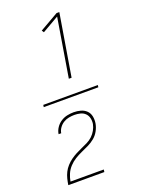

<svg xmlns="http://www.w3.org/2000/svg" viewBox="-184 -929 869 1177"><g transform="rotate(-20 250.0 -340.0)"><path d="M427 -333H71L73 -347H429ZM275 -444 338 -827 229 -764 220 -778 342 -848H360L293 -444ZM49 168V167Q52 147 57 127Q62 107 71.5 88Q81 69 96 52.5Q111 36 128.5 23.5Q146 11 165 1Q184 -9 203.5 -17.5Q223 -26 242.5 -35.5Q262 -45 278 -60Q294 -75 304.5 -94Q315 -113 319 -133Q322 -153 317.5 -171.5Q313 -190 300 -202.5Q287 -215 268.5 -219.5Q250 -224 231 -224Q213 -224 194.5 -220.5Q176 -217 159.5 -207Q143 -197 131.5 -181Q120 -165 117 -147V-146H100V-147Q103 -168 116 -187.5Q129 -207 148.5 -219.5Q168 -232 189.5 -236.5Q211 -241 232 -241Q255 -241 277 -235Q299 -229 314.5 -214Q330 -199 334.5 -176.5Q339 -154 335 -130Q331 -107 318.5 -84Q306 -61 286 -44.5Q266 -28 243 -17Q220 -6 196.5 4.5Q173 15 151 28.5Q129 42 111 61.5Q93 81 83 104.5Q73 128 69 152H286L284 168Z"/></g></svg>

Font: Iosevka Term Curly Thin
Style: Italic
Weight: 100
Italic angle: -9°
Designer: Belleve Invis
Foundry: Belleve Invis
Version: Version 32.3.0